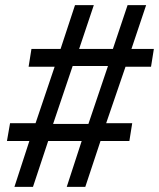

<svg xmlns="http://www.w3.org/2000/svg" viewBox="-20 -725 617 745"><path d="M36 0 94 -178H7L19 -247H118L192 -466H91L102 -535H215L271 -705H344L287 -535H418L475 -705H547L490 -535H577L566 -466H467L392 -247H493L482 -178H370L311 0H239L297 -178H167L108 0ZM186 -244H323L399 -469H262Z"/></svg>

Font: Nunito Sans 7pt SemiCondensed Medium
Style: Italic
Weight: 500
Width: 4
Italic angle: -9°
Designer: Vernon Adams
Foundry: Vernon Adams
Version: Version 3.101;gftools[0.9.27]